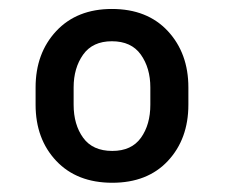

<svg xmlns="http://www.w3.org/2000/svg" viewBox="-20 -741 497 424"><path d="M58.6 -547.9Q58.6 -623.5 104.2 -672.4Q149.9 -721.2 227.1 -721.2Q305.2 -721.2 350.6 -672.4Q396 -623.5 396 -547.9V-509.8Q396 -434.1 350.8 -385.7Q305.7 -337.4 228 -337.4Q149.9 -337.4 104.2 -385.7Q58.6 -434.1 58.6 -509.8ZM142.6 -509.8Q142.6 -465.8 163.6 -436.8Q184.6 -407.7 228 -407.7Q270.5 -407.7 291.3 -436.8Q312 -465.8 312 -509.8V-547.9Q312 -590.8 291 -620.4Q270 -649.9 227.1 -649.9Q184.6 -649.9 163.6 -620.4Q142.6 -590.8 142.6 -547.9Z"/></svg>

Font: Heebo SemiBold
Style: Regular
Weight: 600
Designer: Oded Ezer
Foundry: Ezer Type House
Version: Version 3.100